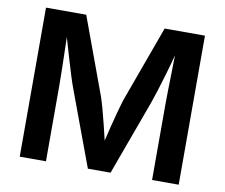

<svg xmlns="http://www.w3.org/2000/svg" viewBox="-79 -826 1081 923"><g transform="rotate(10 461.0 -364.0)"><path d="M73.2 0V-727.5H269.5L407.7 -352.1Q415 -330.6 424.6 -296.1Q434.1 -261.7 443.8 -222.4Q453.6 -183.1 461.9 -147Q470.2 -182.6 480 -221.9Q489.7 -261.2 499.3 -295.7Q508.8 -330.1 515.6 -352.1L652.3 -727.5H849.1V0H719.2V-367.2Q719.2 -394.5 720 -434.8Q720.7 -475.1 721.9 -520.5Q723.1 -565.9 723.6 -609.4Q711.4 -562.5 697.8 -516.1Q684.1 -469.7 671.9 -430.7Q659.7 -391.6 650.9 -367.2L516.6 0H405.8L269.5 -367.2Q260.7 -390.6 248.8 -428.7Q236.8 -466.8 223.4 -512.7Q210 -558.6 196.3 -605.5Q197.3 -564.5 198.5 -519.8Q199.7 -475.1 200.4 -435.1Q201.2 -395 201.2 -367.2V0Z"/></g></svg>

Font: Inter SemiBold
Style: Regular
Weight: 600
Designer: Rasmus Andersson
Foundry: rsms
Version: Version 4.001;git-9221beed3